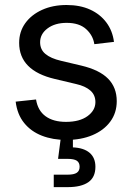

<svg xmlns="http://www.w3.org/2000/svg" viewBox="-20 -559 538 783"><path d="M251 11.7Q195.3 11.7 150.9 -5.6Q106.4 -22.9 78.4 -57.6Q50.3 -92.3 43.9 -144.5L127 -153.3Q134.3 -107.9 165.8 -85Q197.3 -62 249 -62Q304.7 -62 336.9 -85.4Q369.1 -108.9 369.1 -142.6Q369.1 -171.9 348.4 -189.9Q327.6 -208 290.5 -216.3L204.1 -236.8Q130.9 -253.9 94.5 -290.8Q58.1 -327.6 58.1 -384.3Q58.1 -429.7 83 -464.4Q107.9 -499 151.6 -518.8Q195.3 -538.6 251.5 -538.6Q306.6 -538.6 347.7 -519.8Q388.7 -501 413.8 -467.3Q439 -433.6 444.8 -388.2L364.7 -378.9Q359.4 -414.6 331.3 -440.2Q303.2 -465.8 252 -465.8Q204.1 -465.8 173.8 -443.1Q143.6 -420.4 143.6 -386.7Q143.6 -356.9 165.3 -338.9Q187 -320.8 229 -311L311.5 -291.5Q385.7 -273.9 420.9 -238Q456.1 -202.1 456.1 -146.5Q456.1 -98.6 429.7 -63Q403.3 -27.3 356.9 -7.8Q310.5 11.7 251 11.7ZM199.2 204.1V153.3H256.3Q281.7 153.3 293.2 145.5Q304.7 137.7 304.7 121.1Q304.7 104 293.2 96.4Q281.7 88.9 256.3 88.9H216.8L231.4 -23.4H277.3V0V42Q321.8 43.9 345.5 64.2Q369.1 84.5 369.1 121.1Q369.1 164.1 340.1 184.1Q311 204.1 256.8 204.1Z"/></svg>

Font: Inter 24pt
Style: Regular
Weight: 400
Designer: Rasmus Andersson
Foundry: rsms
Version: Version 4.001;git-66647c0bb